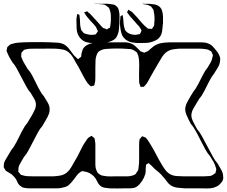

<svg xmlns="http://www.w3.org/2000/svg" viewBox="-75 -967 1245 1053"><path d="M1111 57 1094 63Q1078 67 1060 66.5Q1042 66 1025 66H939Q920 65 899.5 62.5Q879 60 862 50Q849 41 839.5 27.5Q830 14 819 2Q809 -11 796.5 -21.5Q784 -32 772 -42Q766 -48 760.5 -54Q755 -60 748 -65Q747 -67 744 -69.5Q741 -72 739 -72Q737 -72 733 -68Q732 -67 729.5 -66Q727 -65 726 -64Q725 -62 725.5 -58.5Q726 -55 725 -53Q724 -46 724 -39.5Q724 -33 724 -26Q723 -11 714 8Q705 27 691 42.5Q677 58 662 63Q649 66 634.5 66Q620 66 606 66Q586 66 566 66.5Q546 67 526 66Q512 65 498 62.5Q484 60 473 50Q465 42 460 32Q455 22 450 13Q440 -2 423.5 -13Q407 -24 389 -26Q386 -27 381.5 -28Q377 -29 374 -28Q372 -27 369 -25.5Q366 -24 364 -22Q353 -15 345.5 -4Q338 7 330 17Q323 26 315.5 34.5Q308 43 300 50Q291 56 280.5 59Q270 62 259 64Q246 66 232.5 66Q219 66 205 66H117Q103 66 87.5 66Q72 66 58 63L46 60Q45 59 43.5 57.5Q42 56 40 55Q38 53 35 51Q32 49 30 47Q23 39 19 28.5Q15 18 8 9Q6 6 3 3Q0 0 -3 -3Q-9 -10 -17.5 -15Q-26 -20 -34 -25Q-37 -26 -43 -30L-49 -40Q-50 -42 -52 -45Q-54 -48 -55 -50Q-55 -54 -54 -55Q-54 -60 -54 -64Q-54 -68 -53 -72Q-51 -80 -46.5 -87.5Q-42 -95 -38 -102L-12 -146Q2 -161 16.5 -190Q31 -219 45.5 -247.5Q60 -276 74 -291Q81 -303 88 -314.5Q95 -326 102 -338Q106 -346 110 -353.5Q114 -361 117 -368Q119 -373 120.5 -379.5Q122 -386 122 -390Q123 -408 112.5 -425.5Q102 -443 93 -458Q82 -469 69.5 -492Q57 -515 43.5 -541Q30 -567 17.5 -590Q5 -613 -6 -624Q-13 -635 -20 -647Q-27 -659 -32 -671Q-33 -675 -35.5 -679Q-38 -683 -39 -687Q-39 -691 -38 -695Q-37 -699 -36 -703Q-36 -707 -35 -709Q-35 -710 -31 -712Q-28 -715 -25 -718Q-22 -721 -19 -723Q-16 -725 -12.5 -725.5Q-9 -726 -6 -727Q9 -732 24.5 -733Q40 -734 55 -735Q70 -736 98.5 -736Q127 -736 155.5 -736Q184 -736 199 -735Q218 -734 239 -733Q260 -732 277 -723Q294 -713 306.5 -695.5Q319 -678 331 -663Q335 -659 339 -655.5Q343 -652 347 -648Q347 -647 349.5 -645Q352 -643 353 -643Q355 -643 358 -646Q361 -649 362 -650Q364 -651 366 -652.5Q368 -654 369 -655Q371 -657 371 -661Q371 -665 371 -668Q373 -675 374.5 -682.5Q376 -690 379 -697Q387 -711 401.5 -719.5Q416 -728 432 -731Q446 -734 461.5 -734.5Q477 -735 491 -735H568Q588 -735 608.5 -735Q629 -735 647 -727Q659 -722 668 -713Q677 -704 687 -695L696 -685Q699 -684 702 -683.5Q705 -683 708 -681Q710 -681 712.5 -679.5Q715 -678 716 -678Q718 -678 720 -679.5Q722 -681 723 -681Q726 -683 729.5 -684Q733 -685 736 -686Q739 -688 742 -691.5Q745 -695 748 -697Q757 -705 767 -712.5Q777 -720 788 -724Q803 -731 825.5 -733Q848 -735 870.5 -735Q893 -735 908 -735H1006Q1021 -735 1037 -734.5Q1053 -734 1066 -729Q1080 -724 1090.5 -713.5Q1101 -703 1109 -692Q1114 -687 1118.5 -680.5Q1123 -674 1126 -667Q1131 -657 1133 -646L1132 -635Q1131 -616 1120.5 -598Q1110 -580 1099 -563Q1086 -548 1072.5 -521.5Q1059 -495 1045.5 -468Q1032 -441 1018 -426L991 -381Q987 -374 983 -366.5Q979 -359 977 -351Q970 -329 982.5 -303.5Q995 -278 1007 -257Q1018 -246 1032.5 -220Q1047 -194 1062.5 -164Q1078 -134 1092.5 -108Q1107 -82 1118 -71Q1128 -54 1138.5 -35.5Q1149 -17 1149 3Q1149 5 1149.5 8Q1150 11 1149 13Q1148 22 1142.5 29.5Q1137 37 1131 43Q1125 50 1111 57ZM1076 -112Q1065 -123 1051.5 -147Q1038 -171 1024 -199.5Q1010 -228 996.5 -252Q983 -276 972 -287Q959 -310 947.5 -337.5Q936 -365 944 -387Q946 -395 950 -403Q954 -411 958 -418Q970 -440 986 -465Q999 -480 1012 -505.5Q1025 -531 1038 -556.5Q1051 -582 1064 -597Q1072 -610 1080 -624Q1088 -638 1090 -653Q1091 -656 1092 -660Q1093 -664 1092 -666Q1091 -669 1089.5 -672Q1088 -675 1087 -677Q1086 -679 1085.5 -681.5Q1085 -684 1083 -685Q1082 -687 1080 -687.5Q1078 -688 1076 -689Q1067 -696 1054 -697Q1038 -700 1021.5 -700Q1005 -700 988 -700H908Q889 -699 870 -695.5Q851 -692 835 -679Q823 -669 814.5 -655.5Q806 -642 798 -628Q785 -607 773 -585.5Q761 -564 749 -543Q743 -533 737 -521Q731 -509 722 -500Q721 -499 718 -495.5Q715 -492 713 -491Q712 -490 709.5 -490.5Q707 -491 705 -491Q704 -491 700.5 -490.5Q697 -490 696 -491Q695 -492 694.5 -495Q694 -498 693 -499Q692 -502 691 -505Q690 -508 689 -510Q688 -515 688 -520.5Q688 -526 688 -530Q687 -553 688 -581Q689 -609 688 -631Q687 -642 685.5 -652Q684 -662 679 -672Q678 -674 677 -677Q676 -680 674 -681Q672 -683 669.5 -684.5Q667 -686 665 -687Q663 -689 660.5 -690.5Q658 -692 655 -693Q648 -697 638.5 -698Q629 -699 621 -699Q599 -701 568 -701Q537 -701 514 -699Q504 -699 494.5 -697Q485 -695 476 -690Q474 -689 471 -687.5Q468 -686 466 -684Q465 -683 463.5 -680.5Q462 -678 460 -676Q451 -660 449 -638Q448 -616 448 -593.5Q448 -571 448 -548Q448 -538 447.5 -528Q447 -518 444 -508Q444 -507 443.5 -503.5Q443 -500 441 -498Q440 -497 437.5 -497Q435 -497 433 -496Q432 -496 428.5 -494.5Q425 -493 423 -494Q422 -494 420 -496.5Q418 -499 416 -500Q405 -509 396 -525Q382 -548 368.5 -575Q355 -602 341 -624Q334 -637 325.5 -651.5Q317 -666 306 -676Q291 -691 271 -695Q251 -699 231 -700Q216 -701 193 -700.5Q170 -700 147 -700Q124 -700 109 -700Q98 -700 87.5 -699.5Q77 -699 67 -696Q65 -695 62 -695Q59 -695 57 -693Q55 -692 53.5 -690Q52 -688 50 -686Q49 -684 46.5 -682Q44 -680 43 -678Q42 -676 42 -673.5Q42 -671 42 -669Q42 -666 41.5 -663Q41 -660 41 -657L45 -647Q51 -631 60 -616.5Q69 -602 77 -588Q92 -573 106.5 -543.5Q121 -514 136 -484.5Q151 -455 165 -440Q176 -423 187.5 -403Q199 -383 197 -362Q197 -354 194 -345Q191 -336 187 -328Q180 -314 172 -301Q164 -288 156 -274Q145 -263 132.5 -240Q120 -217 106.5 -190.5Q93 -164 80.5 -141Q68 -118 57 -107L48 -92Q41 -80 33 -65.5Q25 -51 26 -37Q26 -34 25.5 -30Q25 -26 26 -24Q28 -22 30.5 -19.5Q33 -17 34 -15L40 -8Q42 -7 44.5 -7Q47 -7 48 -6Q54 -4 59.5 -3Q65 -2 71 -1Q87 0 102 0Q117 0 133 0H218Q238 -1 257 -4.5Q276 -8 292 -21Q306 -33 315.5 -49.5Q325 -66 334 -82Q349 -105 364 -137.5Q379 -170 395 -192Q398 -197 401 -201.5Q404 -206 408 -210Q410 -212 412.5 -213.5Q415 -215 417 -216Q419 -217 422 -219.5Q425 -222 426 -222Q428 -222 431 -219Q434 -216 435 -215Q437 -214 439.5 -212.5Q442 -211 443 -209Q444 -208 444 -205.5Q444 -203 445 -201L448 -179V-91Q448 -78 448 -64Q448 -50 452 -38Q454 -34 456.5 -27.5Q459 -21 462 -18Q463 -17 465 -16Q467 -15 468 -13Q471 -12 473.5 -9.5Q476 -7 479 -6Q482 -5 485.5 -4.5Q489 -4 492 -3Q510 1 529.5 0.5Q549 0 567 0H599Q611 0 625 0Q639 0 650 -4Q662 -6 670 -14Q671 -15 672 -17.5Q673 -20 674 -21Q676 -24 678.5 -27Q681 -30 682 -33Q684 -37 684 -41Q684 -45 685 -49Q687 -60 687.5 -71Q688 -82 688 -92V-158Q688 -167 688 -176Q688 -185 689 -193Q690 -195 690 -198.5Q690 -202 691 -204Q693 -208 697 -210Q698 -212 700.5 -215.5Q703 -219 704 -219Q706 -220 710 -218Q714 -216 715 -216L723 -213Q725 -212 727 -209.5Q729 -207 730 -205Q737 -197 742 -188.5Q747 -180 752 -172Q766 -150 780.5 -121.5Q795 -93 809 -70Q818 -54 829.5 -38Q841 -22 857 -12Q874 -3 893.5 -1.5Q913 0 931 0H1046Q1059 0 1073.5 -1.5Q1088 -3 1098 -12Q1100 -14 1103 -15.5Q1106 -17 1107 -19Q1108 -21 1108 -24Q1108 -27 1109 -28Q1111 -34 1111 -39Q1111 -42 1110 -45Q1109 -48 1108 -50Q1104 -66 1095 -81Q1086 -96 1076 -112ZM790 -937Q807 -928 813 -910.5Q819 -893 819 -873.5Q819 -854 819 -837L818 -835Q817 -815 813.5 -793Q810 -771 794 -756Q788 -750 779.5 -746Q771 -742 763 -739Q744 -732 721.5 -731.5Q699 -731 678 -731Q665 -732 651.5 -734Q638 -736 627 -742Q599 -756 591 -784.5Q583 -813 583 -841Q583 -848 583.5 -854Q584 -860 585 -867Q585 -869 585 -873Q585 -877 586 -878Q588 -880 590.5 -881Q593 -882 594 -883Q594 -883 594.5 -884Q595 -885 596 -885Q598 -884 597.5 -882.5Q597 -881 598 -879Q599 -875 600 -871Q601 -867 601 -862Q602 -849 603 -836.5Q604 -824 608 -812Q609 -810 609.5 -807Q610 -804 611 -802Q621 -787 640 -780.5Q659 -774 676 -777Q682 -779 687 -779Q688 -780 689.5 -779.5Q691 -779 692 -780Q694 -782 694 -783.5Q694 -785 695 -786Q696 -788 698.5 -792.5Q701 -797 701 -799Q701 -802 698 -806.5Q695 -811 693 -814Q689 -822 682.5 -828Q676 -834 671 -841Q663 -851 654 -860Q645 -869 637 -879L626 -894Q622 -898 622 -900Q622 -902 625 -905Q625 -907 626.5 -910Q628 -913 629 -913Q630 -914 632.5 -912Q635 -910 636 -909Q639 -908 642 -906Q645 -904 648 -902Q651 -900 654 -896.5Q657 -893 659 -891Q670 -880 680 -868.5Q690 -857 700 -845Q706 -839 711.5 -832.5Q717 -826 724 -821Q727 -819 730 -815.5Q733 -812 737 -810Q739 -809 743 -809.5Q747 -810 750 -809Q752 -809 754.5 -808.5Q757 -808 758 -809Q760 -809 761 -812Q762 -815 763 -816Q765 -818 767 -821Q769 -824 770 -827Q771 -830 771 -834Q771 -838 771 -841Q773 -855 772.5 -870.5Q772 -886 769 -899Q768 -903 768 -906.5Q768 -910 766 -913Q765 -916 762.5 -919Q760 -922 758 -925Q756 -929 753 -932L746 -935Q736 -941 726 -942Q718 -944 713 -944Q711 -945 709 -945Q708 -946 707 -945.5Q706 -945 706 -946Q708 -947 712 -946.5Q716 -946 717 -946H744Q755 -945 767.5 -943.5Q780 -942 790 -937ZM573 -921Q575 -918 575.5 -914.5Q576 -911 577 -908Q581 -892 580.5 -875.5Q580 -859 580 -843V-841Q579 -822 577 -803.5Q575 -785 566 -768Q565 -766 563.5 -763Q562 -760 560 -758Q551 -748 537.5 -742.5Q524 -737 510 -734Q497 -732 483.5 -731.5Q470 -731 456 -731Q441 -731 425 -731.5Q409 -732 395 -737Q374 -745 361 -763Q347 -783 345.5 -808Q344 -833 344 -856Q344 -868 347 -880Q347 -881 347 -884.5Q347 -888 348 -889Q350 -890 351.5 -889Q353 -888 354 -888Q356 -887 357.5 -887.5Q359 -888 360 -886Q361 -885 361 -880Q361 -875 362 -873Q364 -858 364 -842.5Q364 -827 368 -812Q369 -809 369.5 -806Q370 -803 371 -801Q373 -799 375 -797Q377 -795 378 -793Q381 -788 386 -785Q388 -784 391 -783Q394 -782 396 -781Q415 -775 433 -776Q436 -777 441 -777Q446 -777 449 -778Q451 -780 454 -784Q457 -788 459 -791Q462 -794 462 -795Q462 -795 460 -800L454 -813Q452 -819 447 -824.5Q442 -830 438 -835Q429 -844 420.5 -853.5Q412 -863 404 -873Q397 -881 391 -892Q390 -893 388 -896Q386 -899 387 -899Q387 -900 390.5 -901Q394 -902 395 -902Q397 -902 399.5 -903.5Q402 -905 403 -905Q407 -903 409 -899Q419 -893 425 -885L468 -838Q473 -832 479 -825Q485 -818 492 -813Q495 -812 499 -811Q503 -810 506 -808Q508 -807 509.5 -806Q511 -805 512 -806Q513 -806 516 -809Q518 -811 522.5 -812.5Q527 -814 528 -816Q529 -818 529 -820.5Q529 -823 530 -824L533 -851Q533 -865 533 -880.5Q533 -896 528 -909Q527 -912 526 -916Q525 -920 523 -923Q521 -926 517 -928.5Q513 -931 510 -934Q501 -942 488 -943Q475 -944 464 -945H443Q443 -946 448 -946H470Q484 -946 499 -946.5Q514 -947 528 -945Q536 -944 544.5 -942.5Q553 -941 559 -937Q562 -935 567 -929.5Q572 -924 573 -921Z"/></svg>

Font: Rubik Vinyl
Style: Regular
Weight: 400
Designer: Hubert and Fischer, NaN
Foundry: Hubert and Fischer, NaN
Version: Version 2.200